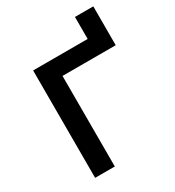

<svg xmlns="http://www.w3.org/2000/svg" viewBox="-185 -886 910 997"><g transform="rotate(-30 270.0 -388.0)"><path d="M91 -644H418V-776H528V-543H209V0H91Z"/></g></svg>

Font: Montserrat Ace
Style: Bold
Weight: 600
Designer: Julieta Ulanovsky
Foundry: Julieta Ulanovsky
Version: Version 1